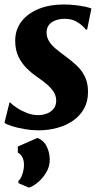

<svg xmlns="http://www.w3.org/2000/svg" viewBox="-20 -586 469 878"><path d="M378.5 -451H372Q362.5 -465.5 337.2 -482.8Q312 -500 276 -500Q253.5 -500 234.8 -493.2Q216 -486.5 204.8 -473.2Q193.5 -460 193 -439Q192.5 -418 202.8 -400Q213 -382 232.8 -365Q252.5 -348 280 -328Q307.5 -308 330.8 -286.2Q354 -264.5 368.2 -235.5Q382.5 -206.5 382.5 -165.5Q382.5 -121.5 364 -88.8Q345.5 -56 313.8 -34Q282 -12 241.2 -1Q200.5 10 155 10Q125 10 92.8 4.5Q60.5 -1 35.2 -9Q10 -17 0.5 -24.5L23.5 -117.5H26.5Q36.5 -106.5 57 -93Q77.5 -79.5 103 -69.5Q128.5 -59.5 154.5 -59.5Q174 -59.5 193 -66.2Q212 -73 224.5 -87.8Q237 -102.5 237 -126Q237 -147.5 225.5 -165.5Q214 -183.5 194 -200.8Q174 -218 147 -236Q124.5 -251.5 102 -273.8Q79.5 -296 64.5 -326.8Q49.5 -357.5 49.5 -400Q49.5 -449.5 77.5 -486.8Q105.5 -524 155.8 -544.8Q206 -565.5 272 -565.5Q298.5 -565.5 324.5 -562.5Q350.5 -559.5 370.2 -555.2Q390 -551 398 -547ZM112.5 272 64 251.5 64.5 240.5Q74.5 234 82.5 210Q90.5 186 89.5 162.5Q89 147 82.5 133.5Q76 120 61.5 111.5V84L152 44.5Q181.5 57.5 194.2 84.8Q207 112 207.5 143Q208 174.5 191.8 202Q175.5 229.5 153.2 248Q131 266.5 112.5 272Z"/></svg>

Font: Merriweather 24pt ExtraBold
Style: Italic
Weight: 800
Italic angle: -7.8°
Version: Version 2.101